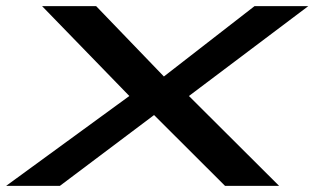

<svg xmlns="http://www.w3.org/2000/svg" viewBox="-53 -605 1024 625"><path d="M-33 0H142L448.5 -230.5L679.5 0H855.5L562 -292.5L950.5 -585H775.5L480.5 -356L260 -585H84L368 -292.5Z"/></svg>

Font: Anybody ExtraExpanded Medium
Style: Italic
Weight: 500
Width: 8
Italic angle: -10°
Version: Version 1.113;gftools[0.9.25]